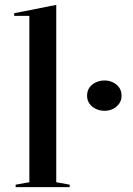

<svg xmlns="http://www.w3.org/2000/svg" viewBox="-20 -765 544 785"><path d="M210 -20 265 -10V0H44V-10L100 -20V-700H38V-711L210 -745ZM407 -436Q426 -436 441.5 -428.5Q457 -421 467 -407.5Q477 -394 477 -373Q477 -355 467 -341Q457 -327 441.5 -319.5Q426 -312 407 -312Q389 -312 372.5 -319.5Q356 -327 346 -341Q336 -355 336 -373Q336 -394 346 -407.5Q356 -421 372.5 -428.5Q389 -436 407 -436Z"/></svg>

Font: Kalnia
Style: Regular
Weight: 400
Designer: Frida Medrano
Foundry: Frida Medrano
Version: Version 1.105